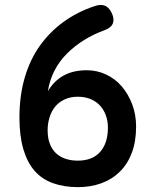

<svg xmlns="http://www.w3.org/2000/svg" viewBox="-20 -760 640 790"><path d="M300 -99Q330 -99 353 -108Q376 -117 392 -135Q408 -153 416 -178Q424 -203 424 -235Q424 -261 416 -284Q408 -307 392.5 -324.5Q377 -342 353.5 -352Q330 -362 300 -362Q269 -362 245 -350.5Q221 -339 206 -320Q191 -301 183.5 -276Q176 -251 176 -224Q176 -192 185 -168.5Q194 -145 210.5 -129.5Q227 -114 250 -106.5Q273 -99 300 -99ZM367 -734Q391 -743 409 -737.5Q427 -732 439 -708Q451 -684 445 -665.5Q439 -647 411 -636Q366 -620 326.5 -595.5Q287 -571 255.5 -539.5Q224 -508 204 -469Q184 -430 177 -385Q202 -427 241.5 -449Q281 -471 337 -471Q379 -471 416.5 -453.5Q454 -436 481 -404.5Q508 -373 524 -330.5Q540 -288 540 -239Q540 -178 522.5 -131.5Q505 -85 473 -53.5Q441 -22 397 -6Q353 10 301 10Q243 10 197.5 -6.5Q152 -23 122 -57.5Q92 -92 76 -146.5Q60 -201 60 -276Q60 -367 82 -441.5Q104 -516 144.5 -572.5Q185 -629 241.5 -670Q298 -711 367 -734Z"/></svg>

Font: Maple Mono NL SemiBold
Style: Regular
Weight: 600
Monospace: yes
Designer: subframe7536
Version: Version 7.000